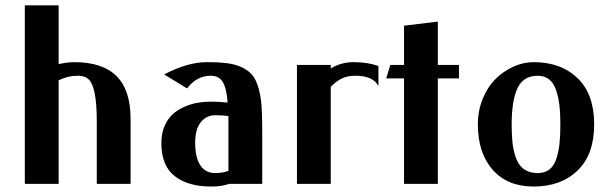

<svg xmlns="http://www.w3.org/2000/svg" viewBox="-20 -680 2259 710"><path d="M196.8 -382.8V0H71.8V-660.2H196.8V-442.9Q230.5 -450.2 253.9 -450.2Q359.4 -450.2 411.1 -398.4Q462.9 -346.7 462.9 -240.2V0H337.9V-228Q337.9 -296.9 330.1 -335Q322.3 -373 308.1 -386.5Q293.9 -399.9 269 -399.9Q230 -399.9 196.8 -382.8Z M586.9 -404.8Q673.8 -450.2 744.6 -450.2Q790 -450.2 821.3 -446Q852.5 -441.9 876.2 -430.2Q899.9 -418.5 913.6 -401.6Q927.2 -384.8 935.8 -355Q944.3 -325.2 947 -290.3Q949.7 -255.4 949.7 -202.1V0H826.7Q800.8 9.8 760.7 9.8Q675.8 9.8 626.2 -28.6Q576.7 -66.9 576.7 -151.9Q576.7 -186.5 588.4 -213.6Q600.1 -240.7 618.4 -257.3Q636.7 -273.9 661.6 -284.9Q686.5 -295.9 710.7 -300Q734.9 -304.2 760.7 -304.2Q788.6 -304.2 821.8 -300.8Q817.4 -355.5 803.2 -377.7Q789.1 -399.9 759.8 -399.9Q707 -399.9 671.9 -353ZM824.7 -47.9V-224.1V-251Q800.8 -253.9 775.9 -253.9Q743.2 -253.9 722.4 -228Q701.7 -202.1 701.7 -151.9Q701.7 -98.6 720.5 -69.3Q739.3 -40 775.9 -40Q802.2 -40 824.7 -47.9Z M1379.4 -361.8Q1359.4 -399.9 1294.4 -399.9Q1264.6 -399.9 1243.7 -389.6Q1222.7 -379.4 1203.1 -358.9V0H1078.1V-439.9H1203.1V-426.8Q1241.7 -450.2 1287.1 -450.2Q1339.4 -450.2 1379.4 -436Z M1599.1 -390.1V0H1474.1V-390.1H1408.2L1423.3 -439.9H1474.1V-585L1599.1 -600.1V-439.9H1677.2V-390.1Z M2052.2 -220.2Q2052.2 -262.2 2048.3 -293.2Q2044.4 -324.2 2035.4 -349.4Q2026.4 -374.5 2009.5 -387.2Q1992.7 -399.9 1968.3 -399.9Q1915.5 -399.9 1893.8 -354.2Q1872.1 -308.6 1872.1 -220.2Q1872.1 -185.5 1874.5 -159.2Q1877 -132.8 1883.5 -109.6Q1890.1 -86.4 1900.6 -71.5Q1911.1 -56.6 1928.2 -48.3Q1945.3 -40 1968.3 -40Q1993.7 -40 2010.7 -52.7Q2027.8 -65.4 2036.6 -90.8Q2045.4 -116.2 2048.8 -146.7Q2052.2 -177.2 2052.2 -220.2ZM1953.1 9.8Q1856.4 9.8 1801.8 -52.2Q1747.1 -114.3 1747.1 -220.2Q1747.1 -271 1765.1 -314.9Q1783.2 -358.9 1812.5 -387.9Q1841.8 -417 1878.7 -433.6Q1915.5 -450.2 1953.1 -450.2Q2054.2 -450.2 2115.7 -391.1Q2177.2 -332 2177.2 -220.2Q2177.2 -108.4 2115.7 -49.3Q2054.2 9.8 1953.1 9.8Z"/></svg>

Font: Pfennig
Style: Bold
Weight: 700
Version: Version 20120410 ; ttfautohint (v0.8)